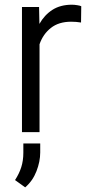

<svg xmlns="http://www.w3.org/2000/svg" viewBox="-20 -558 378 811"><path d="M323.2 -531.7 322.3 -462.9Q302.2 -466.3 280.8 -466.3Q228 -466.3 194.8 -439.9Q161.6 -413.6 147 -371.1V0H72.8V-528.3H145L146.5 -457Q167.5 -494.6 201.4 -516.4Q235.4 -538.1 283.7 -538.1Q293.9 -538.1 306.2 -536.1Q318.4 -534.2 323.2 -531.7ZM149.9 47.9V85.9Q149.9 124.5 134 165.3Q118.2 206.1 86.4 233.4L43.5 202.6Q61 175.8 69.8 148.2Q78.6 120.6 78.6 86.9V47.9Z"/></svg>

Font: Vazirmatn RD UI Light
Style: Regular
Weight: 300
Designer: Saber Rastikerdar
Foundry: Saber Rastikerdar
Version: Version 33.003